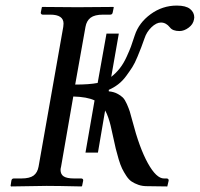

<svg xmlns="http://www.w3.org/2000/svg" viewBox="-20 -671 720 692"><path d="M333 -121.1H288.1L320.8 -309.1Q294.4 -321.8 244.1 -323.2L200.2 -70.8Q198.2 -63 198.2 -59.1Q198.2 -42.5 209.7 -35.2Q221.2 -27.8 247.1 -27.8H272.9Q276.4 -27.8 278.3 -25.6Q280.3 -23.4 279.8 -20L275.9 -1L273.9 1Q188 -1 147.9 -1L20 1L18.1 -1L21 -20Q22.5 -27.8 29.8 -27.8H57.1Q86.9 -27.8 101.1 -38.3Q115.2 -48.8 119.1 -70.8L208 -574.2Q208 -576.2 208.5 -580.1Q209 -584 209 -585.9Q209 -618.2 161.1 -618.2H133.8Q130.9 -618.2 128.7 -620.4Q126.5 -622.6 127 -626L130.9 -645L132.8 -646Q219.7 -645 258.8 -645L388.2 -646L390.1 -645L386.2 -626Q384.8 -618.2 377 -618.2H351.1Q321.3 -618.2 306.6 -607.2Q292 -596.2 288.1 -574.2L251 -366.2Q302.2 -366.2 332 -372.1L363.8 -549.8H408.2L380.9 -394Q397.9 -407.2 411.6 -424.6Q425.3 -441.9 436.3 -466.1Q447.3 -490.2 452.1 -503.4Q457 -516.6 465.8 -543.9Q480.5 -588.9 522.9 -619.9Q565.4 -650.9 617.2 -650.9Q649.9 -650.9 665 -638.7Q680.2 -626.5 680.2 -607.9Q680.2 -606.9 679.7 -604.7Q679.2 -602.5 679.2 -601.1Q676.3 -583.5 659.9 -571.3Q643.6 -559.1 627 -559.1Q602.5 -559.1 592.8 -571.8Q578.6 -589.8 560.1 -589.8Q543.5 -589.8 525.9 -572.8Q508.3 -555.7 501 -533.2Q492.7 -509.8 489 -500.2Q485.4 -490.7 475.6 -466.8Q465.8 -442.9 457 -429.2Q448.2 -415.5 435.1 -397.5Q421.9 -379.4 406 -367.2Q390.1 -355 372.1 -347.2V-341.8Q389.2 -340.3 402.1 -333.7Q415 -327.1 422.6 -319.6Q430.2 -312 437.3 -295.9Q444.3 -279.8 447.8 -269Q451.2 -258.3 457 -235.8Q482.4 -137.7 512.9 -82.8Q543.5 -27.8 570.8 -27.8H581.1Q584 -27.8 586.2 -25.6Q588.4 -23.4 587.9 -20L583 1L509.8 0Q492.7 0 478.8 -4.9Q464.8 -9.8 454.6 -16.6Q444.3 -23.4 435.3 -37.1Q426.3 -50.8 420.2 -63.2Q414.1 -75.7 407.7 -96.9Q401.4 -118.2 397.2 -135.3Q393.1 -152.3 387.2 -180.2Q381.3 -206.5 378.7 -218.3Q376 -230 370.6 -246.1Q365.2 -262.2 358.9 -272.9Z"/></svg>

Font: Common Serif Medium
Style: Italic
Weight: 500
Italic angle: -12°
Designer: Philipp H. Poll, Khaled Hosny
Foundry: Stefan Peev, Context Ltd.
Version: Version 1.026